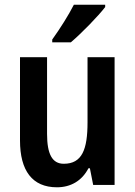

<svg xmlns="http://www.w3.org/2000/svg" viewBox="-20 -852 574 816"><path d="M427 -822V-832H294C271 -787 237 -733 202 -684V-672H281C327 -711 398 -784 427 -822ZM467 -609H352V-332C352 -217 329 -156 251 -156C202 -156 180 -197 180 -283V-609H65V-255C65 -127 117 -56 222 -56C280 -56 328 -83 356 -137H362L376 -66H467Z"/></svg>

Font: Noto Sans Malayalam UI Condensed SemiBold
Style: Regular
Weight: 600
Width: 3
Designer: Jelle Bosma - Monotype Design Team
Foundry: Monotype Imaging Inc.
Version: Version 2.104